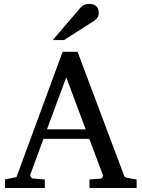

<svg xmlns="http://www.w3.org/2000/svg" viewBox="-20 -948 714 968"><path d="M314 -558.1 216.8 -295.9H412.1ZM431.2 0V-43L488.8 -47.9Q493.7 -47.9 497.1 -54.4Q500.5 -61 499 -64.9L430.2 -248H199.2L132.8 -67.9Q131.8 -64.9 132.8 -61.5Q133.8 -58.1 136.2 -54.9Q138.7 -51.8 141.6 -49.8Q144.5 -47.9 147 -47.9L206.1 -43V0H4.9V-43L63 -55.2L295.9 -687H371.1L603 -69.8Q606.4 -59.6 609.6 -56.2Q612.8 -52.7 624 -50.8L668.9 -43V0ZM478 -883.3Q478 -869.6 471.4 -859.9Q464.8 -850.1 455.1 -843.3L302.7 -746.1H246.1L378.9 -901.4Q384.8 -907.7 389.6 -912.8Q394.5 -918 400.4 -921.4Q406.2 -924.8 413.8 -926.5Q421.4 -928.2 432.1 -928.2Q445.3 -928.2 454.1 -924.1Q462.9 -919.9 468.3 -913.6Q473.6 -907.2 475.8 -899.2Q478 -891.1 478 -883.3Z"/></svg>

Font: Charis SIL Phon
Style: Regular
Weight: 400
Foundry: SIL International
Version: Version 5.000